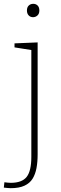

<svg xmlns="http://www.w3.org/2000/svg" viewBox="-46 -748 321 1005"><path d="M10 237Q3 237 -6.5 236Q-16 235 -26 234L-23 206Q-14 207 -5.5 208Q3 209 10 209Q69 209 93.5 178Q118 147 118 73V-494L125 -485L30 -500V-521L151 -526V60Q151 100 145 132Q139 164 124.5 187.5Q110 211 82 224Q54 237 10 237ZM127 -658Q113 -658 104 -667.5Q95 -677 95 -693Q95 -710 104.5 -719Q114 -728 128 -728Q142 -728 151 -719Q160 -710 160 -693Q160 -676 150 -667Q140 -658 127 -658Z"/></svg>

Font: Bitter Thin ExtraLight
Style: Regular
Weight: 250
Version: Version 2.002